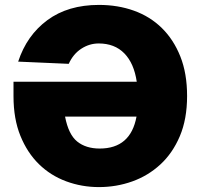

<svg xmlns="http://www.w3.org/2000/svg" viewBox="-20 -746 817 782"><path d="M537 -413Q526 -488 486.5 -528.5Q447 -569 382 -569Q344 -569 311 -547.5Q278 -526 260 -486L54 -495Q89 -602 173 -664Q257 -726 383 -726Q460 -726 525.5 -702.5Q591 -679 639 -632Q687 -585 714.5 -516Q742 -447 742 -355Q742 -261 712.5 -191.5Q683 -122 633 -76Q583 -30 518.5 -7Q454 16 383 16Q313 16 249.5 -7.5Q186 -31 138.5 -77.5Q91 -124 63 -193Q35 -262 35 -354V-413ZM386 -141Q512 -141 536 -271H245Q259 -198 294.5 -169.5Q330 -141 386 -141Z"/></svg>

Font: Geist Black
Style: Regular
Weight: 400
Designer: Basement.studio, Andrés Briganti, Mateo Zaragoza
Foundry: Basement.studio, Vercel, Andrés Briganti, Guido Ferreyra, Mateo Zaragoza
Version: Version 1.401